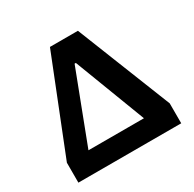

<svg xmlns="http://www.w3.org/2000/svg" viewBox="-164 -932 1117 1106"><g transform="rotate(-30 394.0 -379.5)"><path d="M736 -132.5V0H52V-132.5L301 -759H487ZM564.5 -132.5 368 -647 428.5 -604.5H331.5L392 -647L195.5 -132.5Z"/></g></svg>

Font: Hepta Slab
Style: Bold
Weight: 700
Designer: Michael LaGattuta
Foundry: Michael LaGattuta
Version: Version 1.100